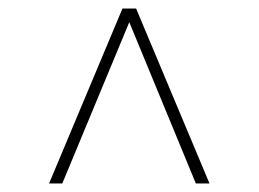

<svg xmlns="http://www.w3.org/2000/svg" viewBox="-20 -575 606 450"><path d="M95 -145 267 -555H299L471 -145H439L283 -523L126 -145Z"/></svg>

Font: Montserrat ExtraLight
Style: Regular
Weight: 200
Designer: Julieta Ulanovsky
Foundry: Julieta Ulanovsky
Version: Version 9.000; ttfautohint (v1.8.4.7-5d5b)